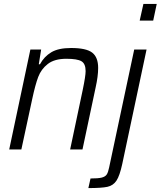

<svg xmlns="http://www.w3.org/2000/svg" viewBox="-20 -763 820 980"><path d="M135 -510H190L178 -435H184Q205 -474 241.5 -496Q278 -518 343 -518Q420 -518 450.5 -494.5Q481 -471 481 -416Q481 -374 468 -316L401 0H338L402 -303Q417 -375 417 -400Q417 -438 395.5 -450.5Q374 -463 319 -463Q258 -463 224 -436.5Q190 -410 175 -370Q160 -330 145 -260L89 0H27ZM693 -658 712 -743H780L762 -658ZM537 92 665 -510H728L604 74Q591 134 574.5 159Q558 184 528.5 190.5Q499 197 431 197L442 148Q481 148 499 143.5Q517 139 524.5 128Q532 117 537 92Z"/></svg>

Font: Saira Semi Condensed Light
Style: Italic
Weight: 300
Width: 4
Italic angle: -12°
Designer: Hector Gatti with collaboration of the Omnibus-Type team
Foundry: Omnibus-Type
Version: Version 1.001; ttfautohint (v1.8)